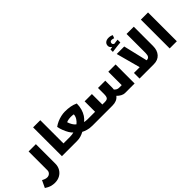

<svg xmlns="http://www.w3.org/2000/svg" viewBox="65 -2135 3582 3582"><g transform="rotate(-45 1856.5 -343.5)"><path d="M170 261Q122 261 73.5 247Q25 233 -32 195L35 53Q94 87 139 87Q182 87 209 60Q236 33 236 -4V-502H428V11Q428 83 395.5 139.5Q363 196 305 228.5Q247 261 170 261Z M922 -148Q927 -148 927 -144V-5Q927 0 922 0H613V-760H802V-148Z M1420 0Q1342 0 1287.5 -17.5Q1233 -35 1203 -52Q1158 -28 1112 -14Q1066 0 1011 0H912Q907 0 907 -5V-144Q907 -148 912 -148H972Q1006 -148 1033 -152.5Q1060 -157 1076 -162Q1060 -175 1046.5 -192.5Q1033 -210 1019 -233Q991 -281 968.5 -338Q946 -395 937 -449Q980 -481 1031.5 -503.5Q1083 -526 1137 -538Q1191 -550 1238 -550Q1318 -550 1381.5 -538.5Q1445 -527 1504 -499Q1504 -425 1485.5 -359.5Q1467 -294 1433.5 -242.5Q1400 -191 1355 -160Q1365 -156 1384 -152Q1403 -148 1438 -148H1533Q1538 -148 1538 -144V-5Q1538 0 1533 0ZM1225 -228Q1265 -260 1291.5 -301.5Q1318 -343 1322 -395Q1291 -402 1245 -402Q1221 -402 1196.5 -398Q1172 -394 1154 -388.5Q1136 -383 1130 -378Q1145 -332 1169 -291.5Q1193 -251 1225 -228Z M2282 0Q2241 0 2201 -21.5Q2161 -43 2127 -78Q2096 -37 2050.5 -18.5Q2005 0 1946 0H1523Q1518 0 1518 -5V-144Q1518 -148 1523 -148H1636V-424H1828V-148H1897Q1949 -148 1969 -172.5Q1989 -197 1989 -264V-424H2181V-247Q2181 -233 2180 -219.5Q2179 -206 2177 -194Q2202 -168 2222.5 -158Q2243 -148 2277 -148H2339V-502H2531V0Z M2661 -767 2720 -778Q2701 -787 2687 -805.5Q2673 -824 2673 -849Q2673 -895 2704.5 -921.5Q2736 -948 2788 -948Q2843 -948 2881 -925L2858 -866Q2831 -879 2801 -879Q2779 -879 2767.5 -866Q2756 -853 2756 -833Q2756 -818 2765.5 -807Q2775 -796 2790 -791Q2813 -795 2840 -798.5Q2867 -802 2884 -803V-729Q2866 -728 2836 -725Q2806 -722 2772.5 -718Q2739 -714 2709 -710Q2679 -706 2661 -703Z M2817 -133 2684 -625H2882L2999 -132Z M3002 -148Q3040 -148 3059 -174.5Q3078 -201 3078 -264V-760H3269V-252Q3269 -137 3208 -68.5Q3147 0 3037 0H2661V-148Z M3456 -760H3645V0H3456Z"/></g></svg>

Font: Noto Kufi Arabic Black
Style: Regular
Weight: 900
Designer: Monotype Design Team, David Williams, Khaled Hosny
Foundry: Google LLC
Version: Version 2.109; ttfautohint (v1.8.4.7-5d5b)